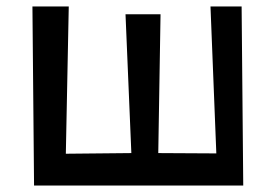

<svg xmlns="http://www.w3.org/2000/svg" viewBox="-20 -572 850 592"><path d="M192 -552 183 -98 385 -100 367 -528H475L468 -100L647 -99L629 -552H725L730 0H85L80 -552Z"/></svg>

Font: OpenDyslexic
Style: Regular
Weight: 400
Designer: Abbie Gonzalez
Version: Version 0.920;hotconv 1.0.109;makeotfexe 2.5.65596